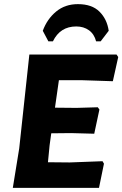

<svg xmlns="http://www.w3.org/2000/svg" viewBox="-20 -909 592 929"><path d="M214 -709 187 -760Q208 -817 251.5 -853Q295 -889 357 -889Q425 -889 461.5 -852.5Q498 -816 506 -760L467 -709H445Q436 -744 410.5 -762.5Q385 -781 349 -781Q271 -781 236 -709ZM476 -129 483 -117 459 0H42L73 -191L122 -645H544L552 -633L526 -516L374 -521H265L246 -388L350 -387L453 -390L461 -379L436 -262L324 -265L228 -264L220 -206L212 -124L317 -123Z"/></svg>

Font: Alegreya Sans SC ExtraBold
Style: Italic
Weight: 800
Italic angle: -7°
Designer: Juan Pablo del Peral
Foundry: Huerta Tipografica
Version: Version 2.007